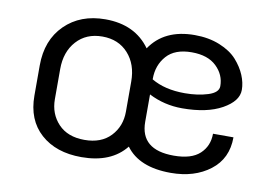

<svg xmlns="http://www.w3.org/2000/svg" viewBox="-62 -616 1050 732"><g transform="rotate(10 462.5 -250.5)"><path d="M154.2 -300V-183.3Q154.2 -126.7 190.4 -88.3Q226.7 -50 291.7 -50Q356.7 -50 392.9 -88.3Q429.2 -126.7 429.2 -183.3V-300Q429.2 -366.7 391.7 -408.3Q354.2 -450 291.7 -450Q229.2 -450 191.7 -408.3Q154.2 -366.7 154.2 -300ZM637.5 -516.7Q691.7 -516.7 734.6 -499.2Q777.5 -481.7 801.7 -454.6Q825.8 -427.5 837.9 -398.3Q850 -369.2 850 -341.7Q850 -298.3 791.7 -265.8Q733.3 -233.3 637.5 -233.3Q568.3 -233.3 508.3 -264.2V-158.3Q508.3 -50 637.5 -50Q705.8 -50 738.3 -80.4Q770.8 -110.8 770.8 -158.3H850Q850 -75.8 789.6 -29.6Q729.2 16.7 637.5 16.7Q515 16.7 463.3 -54.2Q406.7 16.7 291.7 16.7Q193.3 16.7 134.2 -36.2Q75 -89.2 75 -183.3V-300Q75 -398.3 135 -457.5Q195 -516.7 291.7 -516.7Q406.7 -516.7 465 -435Q520 -516.7 637.5 -516.7ZM508.3 -322.5Q560 -291.7 637.5 -291.7Q687.5 -291.7 727.1 -304.2Q766.7 -316.7 766.7 -341.7Q766.7 -385.8 733.3 -417.9Q700 -450 637.5 -450Q572.5 -450 540.4 -413.8Q508.3 -377.5 508.3 -325Z"/></g></svg>

Font: BoonBaan
Style: Regular
Weight: 400
Designer: Sungsit Sawaiwan
Foundry: FontUni
Version: Version 2.0